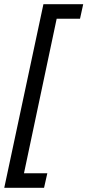

<svg xmlns="http://www.w3.org/2000/svg" viewBox="-28 -734 415 912"><path d="M-7.8 158.2 178.2 -713.9H367.2L352.1 -645H241.2L85.9 88.9H196.8L181.2 158.2Z"/></svg>

Font: Open Sans Hebrew
Style: Italic
Weight: 400
Italic angle: -12°
Foundry: Ascender Corporation, Yanek Iontef
Version: Version 2.001;PS 002.001;hotconv 1.0.70;makeotf.lib2.5.58329